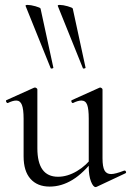

<svg xmlns="http://www.w3.org/2000/svg" viewBox="-20 -751 533 781"><path d="M76 -115V-268Q76 -307 69 -324.5Q62 -342 46 -342Q32 -342 12 -332H11Q7 -332 5 -337.5Q3 -343 7 -344L118 -394L122 -395Q125 -395 128.5 -392.5Q132 -390 132 -387V-148Q132 -32 216 -32Q254 -32 293 -55Q332 -78 360 -117L365 -106Q320 -47 275 -19.5Q230 8 182 8Q132 8 104 -23.5Q76 -55 76 -115ZM432 -43Q449 -43 485 -57H487Q491 -57 492.5 -52.5Q494 -48 490 -46L373 9L369 10Q359 10 350 -13Q341 -36 341 -73V-268Q341 -308 334.5 -325Q328 -342 311 -342Q297 -342 277 -332H276Q272 -332 270.5 -337.5Q269 -343 273 -344L384 -394L387 -395Q390 -395 393.5 -392.5Q397 -390 397 -387V-107Q397 -73 405 -58Q413 -43 432 -43ZM223 -731Q236 -731 255.5 -725.5Q275 -720 276 -716L328 -476Q329 -474 323.5 -472.5Q318 -471 317 -474L215 -727Q214 -731 223 -731ZM92 -731Q105 -731 124.5 -725.5Q144 -720 145 -716L197 -476Q198 -474 192.5 -472.5Q187 -471 186 -474L84 -727Q83 -731 92 -731Z"/></svg>

Font: Cormorant Infant
Style: Regular
Weight: 400
Designer: Christian Thalmann (Catharsis Fonts)
Foundry: Catharsis Fonts
Version: Version 4.000